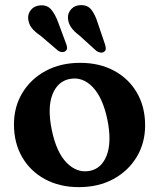

<svg xmlns="http://www.w3.org/2000/svg" viewBox="-20 -738 638 770"><path d="M301.5 -486Q379 -486 437.8 -454.2Q496.5 -422.5 529.2 -366Q562 -309.5 562 -235.5Q562 -164.5 528.2 -108.5Q494.5 -52.5 434.8 -20Q375 12.5 296.5 12.5Q219 12.5 160.2 -19.5Q101.5 -51.5 68.8 -108Q36 -164.5 36 -239Q36 -309.5 69.5 -365.2Q103 -421 163 -453.5Q223 -486 301.5 -486ZM339 -52.5Q387.5 -61.5 408 -115Q428.5 -168.5 411 -256.5Q392.5 -346.5 351.8 -388.8Q311 -431 260.5 -421.5Q211.5 -412.5 190.5 -359.5Q169.5 -306.5 187.5 -217.5Q206 -127.5 247.2 -85.5Q288.5 -43.5 339 -52.5ZM372 -646 401 -560.5Q404 -551 404.2 -543.2Q404.5 -535.5 397.5 -530.5Q391.5 -526 382.8 -527.2Q374 -528.5 366.5 -534L298.5 -595.5Q276 -612.5 264.8 -629Q253.5 -645.5 252.5 -666Q251.5 -686 265.8 -701.5Q280 -717 304 -717.5Q332 -718 347 -698.2Q362 -678.5 372 -646ZM213 -649 245 -563Q248.5 -554 249 -546.5Q249.5 -539 243 -533.5Q237 -528.5 228.2 -529.2Q219.5 -530 212 -535.5L143 -594.5Q119 -610.5 107 -626.2Q95 -642 93 -662.5Q91 -682.5 104.5 -698.8Q118 -715 142 -716.5Q169.5 -718.5 185.5 -699.5Q201.5 -680.5 213 -649Z"/></svg>

Font: Fraunces 9pt Soft SemiBold
Style: Regular
Weight: 600
Version: Version 1.000;[b76b70a41]